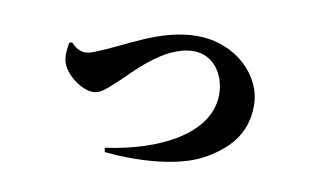

<svg xmlns="http://www.w3.org/2000/svg" viewBox="-56 -581 1112 679"><g transform="rotate(10 500.0 -242.0)"><path d="M171 -376 161 -373C158 -354 153 -327 160 -303C173 -260 232 -216 273 -216C301 -216 318 -235 356 -269C390 -299 492 -420 600 -420C676 -420 715 -350 715 -285C715 -144 544 -56 349 -29L352 -14C458 -3 614 -7 708 -61C781 -103 843 -162 843 -267C843 -374 743 -475 603 -475C469 -475 356 -395 250 -355C239 -351 228 -349 221 -349C198 -349 177 -368 171 -376Z"/></g></svg>

Font: Noto Serif CJK SC Black
Style: Regular
Weight: 900
Designer: Ryoko NISHIZUKA 西塚涼子 (kana & ideographs); Frank Grießhammer (Latin, Greek & Cyrillic); Wenlong ZHANG 张文龙 (bopomofo); San
Foundry: Adobe
Version: Version 2.001;hotconv 1.1.0;makeotfexe 2.6.0